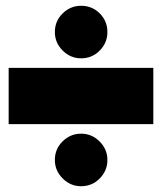

<svg xmlns="http://www.w3.org/2000/svg" viewBox="-20 -673 561 665"><path d="M170 -562Q170 -600 197 -626.5Q224 -653 261 -653Q299 -653 325.5 -626.5Q352 -600 352 -562Q352 -525 325.5 -498Q299 -471 261 -471Q224 -471 197 -498Q170 -525 170 -562ZM511 -243H10V-438H511ZM170 -119Q170 -157 197 -183.5Q224 -210 261 -210Q298 -210 325 -183Q352 -156 352 -119Q352 -82 325.5 -55Q299 -28 261 -28Q224 -28 197 -55Q170 -82 170 -119Z"/></svg>

Font: Mantou Sans
Style: Regular
Weight: 400
Designer: Mant0u / artakana
Foundry: Mant0u / artakana
Version: Version 1.001;October 22, 2023;FontCreator 14.0.0.2901 64-bi